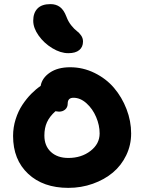

<svg xmlns="http://www.w3.org/2000/svg" viewBox="-20 -971 695 925"><path d="M309.1 -714.8Q271.5 -714.8 231.7 -739Q191.9 -763.2 166 -799.8Q140.1 -836.4 140.1 -871.1Q140.1 -908.7 160.6 -929.9Q181.2 -951.2 223.1 -951.2Q250 -951.2 268.8 -937.3Q287.6 -923.3 299.8 -891.1Q308.6 -867.2 323.2 -848.9Q337.9 -830.6 349.9 -821.8Q361.8 -813 370.8 -800Q379.9 -787.1 379.9 -771Q379.9 -744.6 361.8 -729.7Q343.8 -714.8 309.1 -714.8ZM309.1 -65.9Q188 -65.9 115.5 -133.8Q43 -201.7 43 -315.9Q43 -357.4 55.4 -396.7Q67.9 -436 88.1 -466.3Q108.4 -496.6 130.6 -519Q152.8 -541.5 175.8 -557.1Q182.6 -595.7 220.5 -621.3Q258.3 -647 317.9 -647Q379.9 -647 435.5 -619.6Q491.2 -592.3 529.3 -547.6Q567.4 -502.9 589.6 -445.3Q611.8 -387.7 611.8 -328.1Q611.8 -272 588.1 -222.9Q564.5 -173.8 523.7 -139.6Q482.9 -105.5 427.2 -85.7Q371.6 -65.9 309.1 -65.9ZM193.8 -317.9Q193.8 -268.1 225.3 -239Q256.8 -210 309.1 -210Q372.1 -210 416 -243.9Q460 -277.8 460 -328.1Q460 -367.7 443.1 -407.2Q426.3 -446.8 396.7 -473.4Q367.2 -500 334 -500Q306.2 -500 306.2 -472.2Q306.2 -454.1 294.2 -443.6Q282.2 -433.1 264.2 -433.1Q258.8 -433.1 247.1 -435.1Q218.8 -409.7 206.3 -382.1Q193.8 -354.5 193.8 -317.9Z"/></svg>

Font: Shantell Sans Irregular Bouncy
Style: Bold
Weight: 700
Designer: Stephen Nixon, Anya Danilova, Shantell Martin
Foundry: Arrow Type
Version: Version 1.006;[9816181b4]